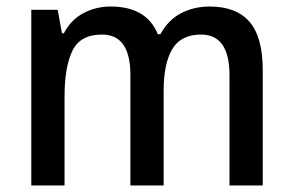

<svg xmlns="http://www.w3.org/2000/svg" viewBox="-20 -569 899 589"><path d="M623 -549Q705 -549 745.5 -502Q786 -455 786 -354V0H684V-338Q684 -463 597 -463Q535 -463 508.5 -418.5Q482 -374 482 -290V0H380V-339Q380 -463 293 -463Q226 -463 202 -413Q178 -363 178 -273V0H76V-539H157L170 -467H176Q198 -509 236.5 -529Q275 -549 319 -549Q430 -549 464 -464H472Q496 -508 535.5 -528.5Q575 -549 623 -549Z"/></svg>

Font: Noto Sans Gurmukhi UI SemiCondensed Medium
Style: Regular
Weight: 500
Width: 4
Designer: Jelle Bosma - Monotype Design Team
Foundry: Monotype Imaging Inc.
Version: Version 2.004; ttfautohint (v1.8.4.7-5d5b)